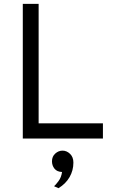

<svg xmlns="http://www.w3.org/2000/svg" viewBox="-20 -720 656 998"><path d="M98.5 0V-700H180.8V-78.8H515V0ZM284 258.2 261 248Q268.9 241.6 283.8 221.8Q298.8 201.9 302.5 174Q275.9 172.9 263.1 156.6Q250.2 140.2 250.2 118.5Q250.2 93.4 267.2 78.2Q284.2 63 305 63Q326.8 63 344.1 79.7Q361.5 96.4 361.5 125.2Q361.5 166.1 341.5 200.8Q321.5 235.4 284 258.2Z"/></svg>

Font: Overpass Mono Light
Style: Regular
Weight: 300
Monospace: yes
Designer: Delve Withrington, Dave Bailey
Foundry: Delve Fonts LLC
Version: Version 4.000